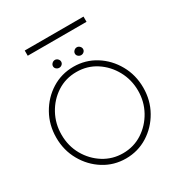

<svg xmlns="http://www.w3.org/2000/svg" viewBox="-169 -824 899 956"><g transform="rotate(-30 280.0 -346.0)"><path d="M280 13Q211 13 154.2 -22.5Q97.5 -58 63.8 -117.8Q30 -177.5 30 -250Q30 -323 63.8 -383Q97.5 -443 154.2 -478.5Q211 -514 280 -514Q349 -514 405.8 -478.5Q462.5 -443 496.2 -383Q530 -323 530 -250Q530 -177.5 496.2 -117.8Q462.5 -58 405.8 -22.5Q349 13 280 13ZM280 -17Q342 -17 391.8 -49.2Q441.5 -81.5 470.8 -134.5Q500 -187.5 500 -250Q500 -313 470.8 -366.2Q441.5 -419.5 391.8 -451.8Q342 -484 280 -484Q217.5 -484 167.8 -451.8Q118 -419.5 89 -366.2Q60 -313 60 -250Q60 -185 90 -132.2Q120 -79.5 170 -48.2Q220 -17 280 -17ZM217.5 -544.5Q208 -544.5 200.8 -550.8Q193.5 -557 193.5 -566.5Q193.5 -575.5 200.8 -582.5Q208 -589.5 217.5 -589.5Q226.5 -589.5 233.5 -582.5Q240.5 -575.5 240.5 -566.5Q240.5 -557 233.5 -550.8Q226.5 -544.5 217.5 -544.5ZM343.5 -544.5Q334 -544.5 326.8 -550.8Q319.5 -557 319.5 -566.5Q319.5 -575.5 326.8 -582.5Q334 -589.5 343.5 -589.5Q352.5 -589.5 359.5 -582.5Q366.5 -575.5 366.5 -566.5Q366.5 -557 359.5 -550.8Q352.5 -544.5 343.5 -544.5ZM111 -705H449V-675H111Z"/></g></svg>

Font: Urbanist Thin
Style: Regular
Weight: 100
Designer: Corey Hu
Foundry: Corey Hu
Version: Version 1.330; ttfautohint (v1.8.4.7-5d5b)